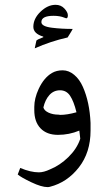

<svg xmlns="http://www.w3.org/2000/svg" viewBox="-20 -557 447 793"><path d="M117.7 -446.3Q117.7 -480 147.2 -508.5Q176.8 -537.1 209.5 -537.1Q231.9 -537.1 246.1 -521.7Q260.3 -506.3 260.3 -493.9Q260.3 -481.4 253.4 -481.4Q252 -481.4 246.1 -483.9Q227.5 -491.7 201.2 -491.7Q150.9 -491.7 150.9 -465.8Q150.9 -447.8 194.8 -442.4Q233.9 -437.5 280.3 -437.5Q279.3 -434.1 259.3 -402.3Q189.9 -386.7 123.5 -357.4L130.4 -389.6Q136.2 -395 158.7 -403.3V-405.8Q117.7 -418 117.7 -446.3ZM221.7 -83.5 228.5 -82.5Q257.3 -82.5 295.9 -93.3Q284.7 -138.7 269.5 -161.4Q254.4 -184.1 228 -184.1Q201.7 -184.1 184.1 -164.6Q166.5 -145 159.2 -113.3Q162.6 -100.1 180.4 -91.8Q198.2 -83.5 221.7 -83.5ZM140.6 154.8Q160.6 154.8 186.5 142.6Q227.5 126 262.5 91.8Q297.4 57.6 311 17.6Q311 16.1 311.5 15.6Q311 9.8 309.6 -1Q308.1 -11.7 307.6 -17.6Q265.6 0 219.5 0Q173.3 0 147.5 -26.9Q121.6 -53.7 121.6 -102.5V-115.2Q121.6 -150.4 139.6 -189.5Q161.1 -235.8 194.3 -255.4Q213.4 -266.6 238.8 -266.6Q264.2 -266.6 286.4 -248Q308.6 -229.5 322.3 -198.2Q350.1 -135.7 354 -49.3V-17.6Q354 72.8 305.7 134.5Q257.3 196.3 186.5 214.4Q181.6 215.8 176.8 215.8Q151.4 215.8 109.4 195.8Q67.4 175.8 53.2 163.6L63.5 136.7Q106.9 154.8 140.6 154.8Z"/></svg>

Font: Farbod
Style: Regular
Weight: 400
Designer: Mohammad Saleh Souzanchi
Foundry: http://font-store.ir
Version: Version:3.2.5;RFB:1.2.5;Building:2016-06-12 13:21:07.028780